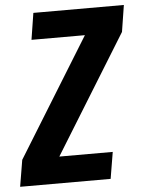

<svg xmlns="http://www.w3.org/2000/svg" viewBox="-53 -777 614 820"><g transform="rotate(-5 254.5 -367.5)"><path d="M0 0 19 -114 332 -621H103L121 -735H509L491 -621L178 -114H407L388 0Z"/></g></svg>

Font: Iosevka SS18 Heavy
Style: Italic
Weight: 900
Italic angle: -9°
Monospace: yes
Designer: Belleve Invis
Foundry: Belleve Invis
Version: Version 25.1.1; ttfautohint (v1.8.4)